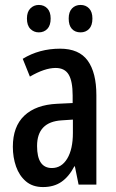

<svg xmlns="http://www.w3.org/2000/svg" viewBox="-20 -747 470 777"><path d="M223 -550Q300 -550 335 -501.5Q370 -453 370 -362V0H298L283 -74H281Q259 -32 228.5 -11Q198 10 154 10Q112 10 85 -13Q58 -36 45 -73Q32 -110 32 -153Q32 -235 78.5 -279Q125 -323 211 -327L274 -330V-361Q274 -418 258 -445Q242 -472 205 -472Q161 -472 101 -437L72 -509Q139 -550 223 -550ZM230 -260Q130 -254 130 -156Q130 -67 190 -67Q229 -67 252 -105Q275 -143 275 -209V-263ZM89 -672Q89 -699 103 -713Q117 -727 137 -727Q158 -727 171.5 -713Q185 -699 185 -672Q185 -644 171.5 -630Q158 -616 137 -616Q117 -616 103 -630Q89 -644 89 -672ZM258 -672Q258 -699 271.5 -713Q285 -727 306 -727Q327 -727 340.5 -713Q354 -699 354 -672Q354 -644 340.5 -630Q327 -616 306 -616Q284 -616 271 -630Q258 -644 258 -672Z"/></svg>

Font: Noto Sans Lao UI ExtCond Med
Style: Regular
Weight: 500
Width: 2
Designer: Monotype Design Team
Foundry: Monotype Imaging Inc.
Version: Version 2.000; ttfautohint (v1.8.4.7-5d5b)